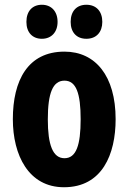

<svg xmlns="http://www.w3.org/2000/svg" viewBox="-20 -777 541 807"><path d="M91 -685C91 -640 117 -614 156 -614C196 -614 222 -642 222 -685C222 -729 196 -757 156 -757C117 -757 91 -731 91 -685ZM277 -685C277 -641 302 -614 343 -614C385 -614 410 -642 410 -685C410 -729 385 -757 343 -757C303 -757 277 -731 277 -685ZM466 -276C466 -458 381 -560 251 -560C97 -560 34 -439 34 -276C34 -125 100 10 249 10C410 10 466 -129 466 -276ZM181 -275C181 -386 202 -438 251 -438C300 -438 319 -385 319 -276C319 -166 300 -112 251 -112C202 -112 181 -168 181 -275Z"/></svg>

Font: Noto Sans Georgian ExtraCondensed ExtraBold
Style: Regular
Weight: 800
Width: 2
Designer: Monotype Design Team, Akaki Razmadze
Foundry: Google LLC
Version: Version 2.005